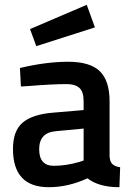

<svg xmlns="http://www.w3.org/2000/svg" viewBox="-20 -768 547 799"><path d="M436 -346V-118Q437 -96 447.5 -85.5Q458 -75 480 -72L477 11Q391 11 344 -26Q264 11 183 11Q34 11 34 -148Q34 -224 74.5 -258Q115 -292 199 -299L328 -310V-346Q328 -386 310.5 -402Q293 -418 259 -418Q195 -418 99 -410L67 -408L63 -485Q172 -511 263.5 -511Q355 -511 395.5 -471.5Q436 -432 436 -346ZM212 -222Q143 -216 143 -147Q143 -78 204 -78Q254 -78 310 -94L328 -100V-233ZM105 -647 341 -748 375 -654 131 -576Z"/></svg>

Font: Titillium Web[RUS by Daymarius]
Style: Regular
Weight: 600
Designer: Cyrillization by Daymarius
Foundry: Cyrillization by Daymarius
Version: Version 1.002 September 11, 2018